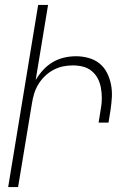

<svg xmlns="http://www.w3.org/2000/svg" viewBox="-20 -755 540 775"><path d="M13 0 134 -735H174L124 -432Q137 -454 154.5 -473Q172 -492 193.5 -504.5Q215 -517 239 -522.5Q263 -528 287 -528Q313 -528 338 -521Q363 -514 382 -498.5Q401 -483 412 -461Q423 -439 428 -414Q433 -389 431.5 -362.5Q430 -336 426 -310L418 -260H378L387 -316Q391 -337 391 -358Q391 -379 387.5 -399.5Q384 -420 375 -437.5Q366 -455 350.5 -468Q335 -481 315 -486Q295 -491 274 -491Q254 -491 234.5 -487Q215 -483 196 -473Q177 -463 161.5 -448Q146 -433 135 -415Q124 -397 118 -377.5Q112 -358 109 -338L53 0Z"/></svg>

Font: Iosevka Term Curly Extralight
Style: Italic
Weight: 200
Italic angle: -9°
Designer: Belleve Invis
Foundry: Belleve Invis
Version: Version 32.3.0